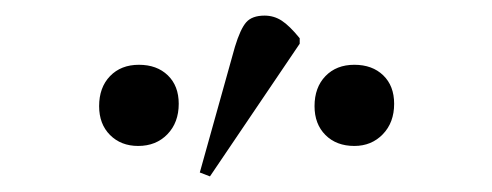

<svg xmlns="http://www.w3.org/2000/svg" viewBox="-20 -810 630 246"><path d="M249 -584 236 -589 281 -750Q288 -773 295.5 -781.5Q303 -790 319 -790Q331 -790 341 -783.5Q351 -777 364 -761V-754ZM157 -623Q135 -623 121 -637Q107 -651 107 -674Q107 -698 121 -712.5Q135 -727 158 -727Q181 -727 195 -713.5Q209 -700 209 -677Q209 -653 194.5 -638Q180 -623 157 -623ZM434 -623Q411 -623 397 -637Q383 -651 383 -674Q383 -698 397 -712.5Q411 -727 434 -727Q457 -727 471 -713.5Q485 -700 485 -677Q485 -653 470.5 -638Q456 -623 434 -623Z"/></svg>

Font: Literata 60pt Light
Style: Regular
Weight: 300
Designer: Latin by Veronika Burian and Jose Scaglione. Greek by Irene Vlachou. Cyrillic by Vera Evstafieva.
Foundry: TypeTogether
Version: Version 3.103;gftools[0.9.29]